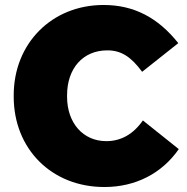

<svg xmlns="http://www.w3.org/2000/svg" viewBox="-20 -734 749 770"><path d="M398 16H399C523 16 629 -38 697 -136L553 -251C515 -196 465 -168 407 -168H406C313 -168 249 -241 249 -346V-352C249 -460 313 -532 410 -532H411C466 -532 506 -506 550 -446L695 -561C614 -663 517 -714 396 -714H395C188 -714 35 -560 35 -352V-346C35 -137 187 16 398 16Z"/></svg>

Font: Fixel Display Black
Style: Regular
Weight: 900
Designer: AlfaBravo + MacPaw
Foundry: Kyrylo Tkachov, Marchela Mozhyna, Serhii Makarenko, Maria Weinstein, Zakhar Kryvoshyya
Version: Version 1.211